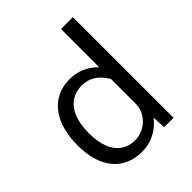

<svg xmlns="http://www.w3.org/2000/svg" viewBox="-213 -890 1028 1028"><g transform="rotate(-45 301.0 -376.0)"><path d="M264 10C361 10 417 -49 437 -76L441 0H512V-762H422V-473C376 -519 325 -540 265 -540C124 -540 44 -428 44 -259C44 -85 130 10 264 10ZM282 -60C197 -60 133 -120 133 -263C133 -400 194 -470 287 -470C343 -470 388 -442 422 -384V-193C422 -128 362 -60 282 -60Z"/></g></svg>

Font: Cheyenne Sans
Style: Regular
Weight: 400
Designer: The Public Sans project authors (U.S. Web Design System), Libre Franklin designed by Pablo Impallari and Rodrigo Fuenzal
Foundry: The Cheyenne Sans Project Authors
Version: Version 2.007